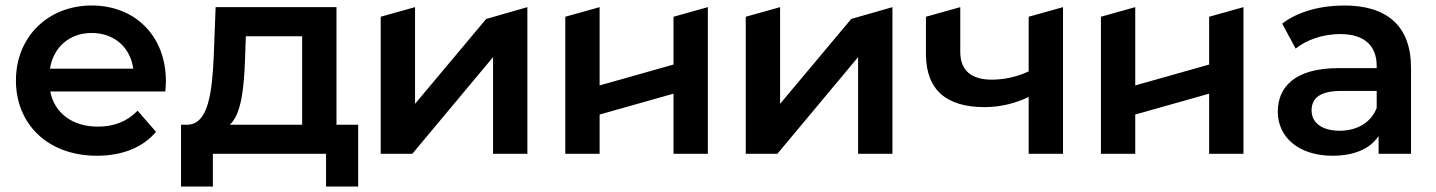

<svg xmlns="http://www.w3.org/2000/svg" viewBox="-20 -560 5228 699"><path d="M584 -264C584 -431 470 -540 314 -540C155 -540 38 -426 38 -267C38 -108 154 7 333 7C425 7 500 -23 548 -80L481 -157C443 -118 396 -99 336 -99C243 -99 178 -149 163 -227H582C583 -239 584 -254 584 -264ZM314 -440C396 -440 455 -387 465 -310H162C174 -388 233 -440 314 -440Z M1284 -106H1205V-534H765L758 -351C752 -226 739 -109 664 -106H639V119H755V0H1167V119H1284ZM875 -428H1080V-106H817C860 -147 868 -242 872 -342Z M1366 0H1481L1775 -352V0H1900V-534L1750 -491L1491 -182V-534L1366 -499Z M2038 -499V0H2163V-143L2432 -219V0H2557V-534L2432 -499V-325L2163 -249V-534Z M2695 0H2810L3104 -352V0H3229V-534L3079 -491L2820 -182V-534L2695 -499Z M3850 -534 3725 -499V-300C3682 -280 3635 -270 3591 -270C3519 -270 3476 -301 3476 -371V-534L3351 -499V-363C3351 -230 3429 -170 3564 -170C3623 -170 3677 -184 3725 -207V0H3850Z M3988 -499V0H4113V-143L4382 -219V0H4507V-534L4382 -499V-325L4113 -249V-534Z M4874 -540C4788 -540 4705 -518 4648 -474L4697 -383C4737 -416 4799 -436 4859 -436C4948 -436 4992 -393 4992 -320V-312H4854C4692 -312 4632 -242 4632 -153C4632 -60 4709 7 4831 7C4911 7 4969 -19 4999 -65V0H5117V-313C5117 -467 5028 -540 4874 -540ZM4857 -84C4793 -84 4755 -113 4755 -158C4755 -197 4778 -229 4863 -229H4992V-167C4971 -112 4918 -84 4857 -84Z"/></svg>

Font: Talent
Style: Bold
Weight: 600
Designer: Mike Powis
Version: Version 1.001;hotconv 1.0.109;makeotfexe 2.5.65596